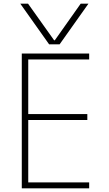

<svg xmlns="http://www.w3.org/2000/svg" viewBox="-20 -1020 590 1040"><path d="M90 -1000H132L273 -802H277L417 -1000H459L303 -780H246ZM98 0V-730H463V-698H133V-402H453V-370H133V-32H463V0Z"/></svg>

Font: M PLUS Code Latin SemiExpanded ExtraLight
Style: Regular
Weight: 250
Width: 6
Designer: Coji Morishita
Foundry: UNDERFOREST DESIGN
Version: Version 1.002; ttfautohint (v1.8.3)